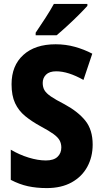

<svg xmlns="http://www.w3.org/2000/svg" viewBox="-20 -950 523 980"><path d="M453 -212Q453 -149 425.5 -98.5Q398 -48 345.5 -19Q293 10 219 10Q166 10 122.5 0.5Q79 -9 35 -32V-186Q79 -160 126.5 -145.5Q174 -131 214 -131Q254 -131 273.5 -149.5Q293 -168 293 -197Q293 -217 284.5 -233Q276 -249 253.5 -265.5Q231 -282 188 -305Q142 -330 108.5 -357.5Q75 -385 57 -423.5Q39 -462 39 -520Q39 -615 99 -669.5Q159 -724 264 -724Q315 -724 362 -711Q409 -698 451 -676L406 -542Q328 -586 267 -586Q232 -586 215 -569Q198 -552 198 -527Q198 -505 207 -489.5Q216 -474 240 -457.5Q264 -441 309 -418Q379 -380 416 -333.5Q453 -287 453 -212ZM426 -920Q410 -902 382.5 -874.5Q355 -847 324.5 -819Q294 -791 269 -770H162V-783Q187 -820 212 -858.5Q237 -897 255 -930H426Z"/></svg>

Font: Noto Sans Lao UI Cond ExtBd
Style: Regular
Weight: 800
Width: 3
Designer: Monotype Design Team
Foundry: Monotype Imaging Inc.
Version: Version 2.000; ttfautohint (v1.8.4.7-5d5b)